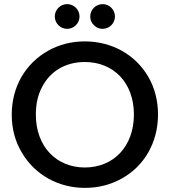

<svg xmlns="http://www.w3.org/2000/svg" viewBox="-20 -905 824 932"><path d="M85 -166C148 -57 263 7 392 7C457 7 517 -8 572 -39C680 -99 747 -213 747 -349C747 -417 731 -478 700 -532C637 -640 523 -704 392 -704C327 -704 268 -689 214 -659C105 -598 37 -485 37 -349C37 -281 53 -220 85 -166ZM185 -484C225 -561 300 -604 392 -604C530 -604 630 -505 630 -349C630 -193 530 -92 392 -92C254 -92 154 -193 154 -349C154 -400 164 -445 185 -484ZM436 -783C447 -771 461 -765 478 -765C511 -765 538 -792 538 -825C538 -858 511 -885 478 -885C445 -885 418 -858 418 -825C418 -808 424 -794 436 -783ZM246 -825C246 -792 273 -765 306 -765C339 -765 366 -792 366 -825C366 -858 339 -885 306 -885C273 -885 246 -858 246 -825Z"/></svg>

Font: Poppins Medium
Style: Regular
Weight: 500
Designer: Ninad Kale (Devanagari), Jonny Pinhorn (Latin)
Foundry: Indian Type Foundry
Version: 4.004